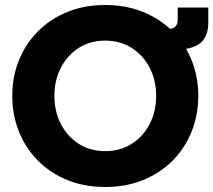

<svg xmlns="http://www.w3.org/2000/svg" viewBox="-20 -733 851 766"><path d="M400 13Q316 13 248 -15Q180 -43 131 -92.5Q82 -142 55.5 -208Q29 -274 29 -351Q29 -427 55.5 -492.5Q82 -558 131 -607.5Q180 -657 248 -685Q316 -713 400 -713Q483 -713 551.5 -685Q620 -657 669 -607.5Q718 -558 744.5 -492.5Q771 -427 771 -351Q771 -274 744.5 -208Q718 -142 669 -92.5Q620 -43 551.5 -15Q483 13 400 13ZM400 -130Q459 -130 505 -159Q551 -188 577 -238Q603 -288 603 -351Q603 -413 577 -463Q551 -513 505 -542Q459 -571 400 -571Q340 -571 294.5 -542Q249 -513 223 -463Q197 -413 197 -351Q197 -288 223 -238Q249 -188 294.5 -159Q340 -130 400 -130ZM619 -535V-618H657Q672 -618 680.5 -628Q689 -638 689 -651V-703H811V-643Q811 -587 779 -561Q747 -535 680 -535Z"/></svg>

Font: MuseoModerno
Style: Bold
Weight: 700
Designer: Pablo Cosgaya, Héctor Gatti, Marcela Romero, and the Authors of The MuseoModerno Project.
Foundry: Omnibus-Type Team
Version: Version 1.001